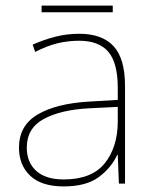

<svg xmlns="http://www.w3.org/2000/svg" viewBox="-20 -658 551 688"><path d="M264 -537Q346 -537 387 -492.5Q428 -448 428 -350V0H406L402 -103H400Q379 -57 334 -23.5Q289 10 208 10Q129 10 88.5 -28Q48 -66 48 -129Q48 -208 114.5 -247.5Q181 -287 299 -294L402 -300V-343Q402 -433 368 -472.5Q334 -512 264 -512Q224 -512 186.5 -503Q149 -494 106 -472L97 -498Q137 -516 178.5 -526.5Q220 -537 264 -537ZM301 -270Q199 -265 137.5 -232Q76 -199 76 -129Q76 -76 110 -45.5Q144 -15 208 -15Q308 -15 354.5 -72Q401 -129 402 -220V-275ZM384 -638V-614H129V-638Z"/></svg>

Font: Noto Sans Tamil Thin
Style: Regular
Weight: 100
Designer: Jelle Bosma - Monotype Design Team
Foundry: Monotype Imaging Inc.
Version: Version 2.004; ttfautohint (v1.8.4.7-5d5b)